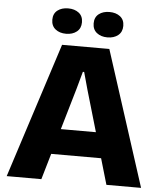

<svg xmlns="http://www.w3.org/2000/svg" viewBox="-61 -980 874 1032"><g transform="rotate(5 376.5 -463.5)"><path d="M14 0 249 -729H504L739 0H552L406 -500L380 -594H373L347 -500L201 0ZM229 -140 268 -277H485L524 -140ZM488 -790Q453 -790 430.5 -808Q408 -826 408 -859Q408 -892 430.5 -909.5Q453 -927 488 -927Q523 -927 545.5 -909.5Q568 -892 568 -859Q568 -826 545.5 -808Q523 -790 488 -790ZM265 -790Q230 -790 207.5 -808Q185 -826 185 -859Q185 -892 207.5 -909.5Q230 -927 265 -927Q300 -927 322.5 -909.5Q345 -892 345 -859Q345 -826 322.5 -808Q300 -790 265 -790Z"/></g></svg>

Font: Mona Sans ExtraLight ExtraBold
Style: Regular
Weight: 800
Version: Version 2.000